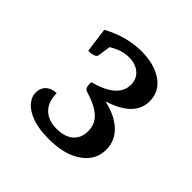

<svg xmlns="http://www.w3.org/2000/svg" viewBox="-116 -844 601 601"><g transform="rotate(45 185.0 -543.0)"><path d="M176 -343Q130 -343 100.5 -354Q71 -365 57 -382Q43 -399 43 -416Q43 -431 49 -441Q55 -451 66 -456.5Q77 -462 91 -462Q91 -424 112 -403.5Q133 -383 170 -383Q205 -383 225 -400Q245 -417 245 -448Q245 -479 223 -499Q201 -519 154 -533Q147 -536 145 -542Q143 -548 143 -563Q191 -576 214 -596.5Q237 -617 237 -645Q237 -671 219 -686.5Q201 -702 172 -702Q150 -702 127.5 -692.5Q105 -683 84 -664L109 -701L100 -639Q99 -633 91 -629.5Q83 -626 67 -626L56 -708Q90 -726 122 -734.5Q154 -743 185 -743Q244 -743 279.5 -718Q315 -693 315 -650Q315 -614 287 -588.5Q259 -563 203 -548L204 -555Q263 -544 294.5 -516Q326 -488 326 -447Q326 -400 285 -371.5Q244 -343 176 -343Z"/></g></svg>

Font: Petrona
Style: Regular
Weight: 400
Designer: Ringo R. Seeber
Foundry: Ringo R. Seeber
Version: Version 2.001; ttfautohint (v1.8.3)